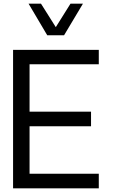

<svg xmlns="http://www.w3.org/2000/svg" viewBox="-20 -1020 612 1040"><path d="M235.8 -829.1 134.8 -1000H202.1L282.2 -873L361.8 -1000H429.2L327.1 -829.1ZM140.1 -671.9V-415H473.1V-335.9H140.1V-79.1H515.1V0H50.8V-750H515.1V-671.9Z"/></svg>

Font: Oakes Grotesk
Style: Regular
Weight: 400
Designer: Samuel Oakes
Foundry: Samuel Oakes
Version: Version 1.0 | wf-rip DC20170320